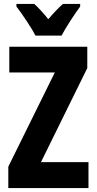

<svg xmlns="http://www.w3.org/2000/svg" viewBox="-20 -950 488 970"><path d="M159 -770H291C312 -811 357 -879 385 -917V-930H298C275 -910 253 -887 224 -853C198 -885 174 -912 153 -930H63V-917C91 -881 141 -807 159 -770ZM427 0V-131H187L421 -606V-714H27V-584H257L22 -108V0Z"/></svg>

Font: Noto Sans Devanagari ExtraCondensed ExtraBold
Style: Regular
Weight: 800
Width: 2
Designer: Jelle Bosma - Monotype Design Team
Foundry: Monotype Imaging Inc.
Version: Version 2.004